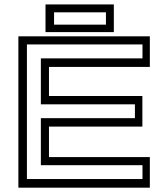

<svg xmlns="http://www.w3.org/2000/svg" viewBox="-20 -868 778 888"><path d="M65 0V-700H673V-558.5H206.5V-424H638.5V-282.5H206.5V-141.5H673V0ZM104.5 -40H639V-104H169V-321.5H604V-385.5H169V-598H639V-662.5H104.5ZM190.5 -719.5V-847.5H506.5V-719.5ZM230 -754H470V-811H230Z"/></svg>

Font: Tourney Expanded
Style: Regular
Weight: 400
Width: 7
Designer: Tyler Finck
Foundry: Etcetera Type Co
Version: Version 1.010; ttfautohint (v1.8.3)